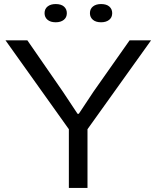

<svg xmlns="http://www.w3.org/2000/svg" viewBox="-20 -928 773 948"><path d="M320 0V-290L7 -729H115L290 -476L363 -366H369L442 -476L620 -729H726L412 -290V0ZM479 -818Q453 -818 438.5 -830.5Q424 -843 424 -863Q424 -884 439 -896Q454 -908 479 -908Q506 -908 520 -895.5Q534 -883 534 -863Q534 -842 519 -830Q504 -818 479 -818ZM255 -818Q229 -818 214.5 -830.5Q200 -843 200 -863Q200 -884 215 -896Q230 -908 255 -908Q282 -908 296 -895.5Q310 -883 310 -863Q310 -842 295 -830Q280 -818 255 -818Z"/></svg>

Font: Mona Sans Expanded
Style: Regular
Weight: 400
Width: 7
Designer: Deni Anggara
Foundry: GitHub
Version: Version 2.000